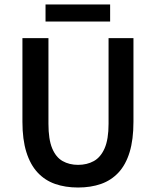

<svg xmlns="http://www.w3.org/2000/svg" viewBox="-20 -824 695 856"><path d="M328 12Q271 12 225.5 -4Q180 -20 147.5 -55Q115 -90 97.5 -146Q80 -202 80 -281V-654H196V-272Q196 -203 212.5 -163Q229 -123 259 -106Q289 -89 328 -89Q368 -89 398.5 -106Q429 -123 446.5 -163Q464 -203 464 -272V-654H575V-281Q575 -202 558 -146Q541 -90 508.5 -55Q476 -20 430.5 -4Q385 12 328 12ZM183 -728V-804H471V-728Z"/></svg>

Font: Source Sans 3 SemiBold
Style: Regular
Weight: 600
Designer: Paul D. Hunt
Foundry: Adobe
Version: Version 3.046;hotconv 1.0.118;makeotfexe 2.5.65603